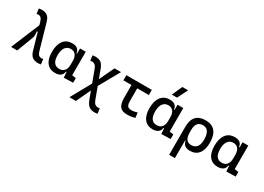

<svg xmlns="http://www.w3.org/2000/svg" viewBox="-10 -1779 4122 2997"><g transform="rotate(30 2051.0 -280.5)"><path d="M521.5 9.8Q458 9.8 418.9 -18.8Q379.9 -47.4 358.4 -122.6L274.9 -413.6L257.3 -408.2Q265.1 -376 264.4 -346.2Q263.7 -316.4 252.9 -288.6L143.6 0H32.7L246.1 -514.6L231 -566.4Q217.3 -612.8 197.8 -631.1Q178.2 -649.4 149.9 -649.4Q136.7 -649.4 119.6 -645.5L107.9 -736.3Q132.8 -742.2 159.7 -742.2Q222.2 -742.2 260 -714.8Q297.9 -687.5 318.8 -615.2L447.8 -166Q460.9 -119.6 481.2 -101.3Q501.5 -83 531.2 -83Q544.4 -83 561.5 -86.9L573.2 3.9Q548.3 9.8 521.5 9.8Z M829.1 9.8Q731 9.8 677 -58.3Q623 -126.5 623 -253.9Q623 -384.3 678.5 -455.8Q733.9 -527.3 835 -527.3Q954.6 -527.3 966.8 -423.8H976.6V-517.6H1080.1V-93.8L1151.4 -83V0L985.4 4.9L978.5 -93.8H966.8Q961.4 -42 924.6 -16.1Q887.7 9.8 829.1 9.8ZM976.6 -224.6V-293Q976.6 -362.3 945.6 -400.9Q914.6 -439.5 859.4 -439.5Q795.4 -439.5 760.5 -391.1Q725.6 -342.8 725.6 -253.9Q725.6 -78.1 854.5 -78.1Q912.1 -78.1 944.3 -116.7Q976.6 -155.3 976.6 -224.6Z M1671.4 234.4Q1606 234.4 1567.9 204.3Q1529.8 174.3 1502.9 102.1L1452.1 -35.6L1331.1 224.6H1213.9L1414.6 -137.2L1335 -351.6Q1318.4 -397.5 1295.9 -416Q1273.4 -434.6 1241.7 -434.6Q1228.5 -434.6 1211.4 -430.7L1199.7 -521.5Q1224.6 -527.3 1251.5 -527.3Q1315.9 -527.3 1353 -498.8Q1390.1 -470.2 1415.5 -400.4L1471.2 -249.5L1598.6 -517.6H1715.8L1508.8 -148.9L1585.4 58.6Q1602.5 105 1625.5 123.3Q1648.4 141.6 1681.2 141.6Q1694.3 141.6 1711.4 137.7L1723.1 228.5Q1698.2 234.4 1671.4 234.4Z M2121.1 9.8Q2034.7 9.8 1996.3 -39.1Q1958 -87.9 1958 -195.3V-424.8H1811.5V-517.6H2270.5V-424.8H2061.5V-200.2Q2061.5 -138.7 2079.8 -110.8Q2098.1 -83 2160.2 -83Q2198.2 -83 2255.9 -101.6L2267.6 -10.7Q2230 0 2195.3 4.9Q2160.6 9.8 2121.1 9.8Z M2586.9 9.8Q2488.8 9.8 2434.8 -58.3Q2380.9 -126.5 2380.9 -253.9Q2380.9 -384.3 2436.3 -455.8Q2491.7 -527.3 2592.8 -527.3Q2712.4 -527.3 2724.6 -423.8H2734.4V-517.6H2837.9V-93.8L2909.2 -83V0L2743.2 4.9L2736.3 -93.8H2724.6Q2719.2 -42 2682.4 -16.1Q2645.5 9.8 2586.9 9.8ZM2734.4 -224.6V-293Q2734.4 -362.3 2703.4 -400.9Q2672.4 -439.5 2617.2 -439.5Q2553.2 -439.5 2518.3 -391.1Q2483.4 -342.8 2483.4 -253.9Q2483.4 -78.1 2612.3 -78.1Q2669.9 -78.1 2702.1 -116.7Q2734.4 -155.3 2734.4 -224.6ZM2577.6 -609.4 2660.6 -794.9H2764.2L2671.4 -609.4Z M3257.8 9.8Q3201.2 9.8 3165.5 -16.6Q3129.9 -43 3125 -94.7H3115.2V224.6H3011.7V-285.6Q3011.7 -404.8 3069.6 -466.1Q3127.4 -527.3 3240.2 -527.3Q3353 -527.3 3410.9 -458Q3468.8 -388.7 3468.8 -253.9Q3468.8 -126.5 3413.6 -58.3Q3358.4 9.8 3257.8 9.8ZM3115.2 -237.3Q3115.2 -78.1 3231.4 -78.1Q3366.2 -78.1 3366.2 -253.9Q3366.2 -439.5 3240.2 -439.5Q3115.2 -439.5 3115.2 -281.2Z M3758.8 9.8Q3660.6 9.8 3606.7 -58.3Q3552.7 -126.5 3552.7 -253.9Q3552.7 -384.3 3608.2 -455.8Q3663.6 -527.3 3764.6 -527.3Q3884.3 -527.3 3896.5 -423.8H3906.2V-517.6H4009.8V-93.8L4081.1 -83V0L3915 4.9L3908.2 -93.8H3896.5Q3891.1 -42 3854.2 -16.1Q3817.4 9.8 3758.8 9.8ZM3906.2 -224.6V-293Q3906.2 -362.3 3875.2 -400.9Q3844.2 -439.5 3789.1 -439.5Q3725.1 -439.5 3690.2 -391.1Q3655.3 -342.8 3655.3 -253.9Q3655.3 -78.1 3784.2 -78.1Q3841.8 -78.1 3874 -116.7Q3906.2 -155.3 3906.2 -224.6Z"/></g></svg>

Font: CaskaydiaMono NF
Style: Regular
Weight: 400
Designer: Aaron Bell
Foundry: Saja Typeworks
Version: Version 2111.001; ttfautohint (v1.8.4);Nerd Fonts 3.1.1